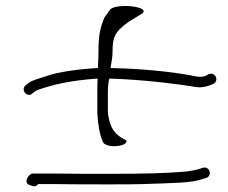

<svg xmlns="http://www.w3.org/2000/svg" viewBox="-20 -658 779 655"><path d="M68 -367C48 -352 74 -323 90 -339L99 -346C103 -349 108 -351 114 -353C155 -367 212 -383 313 -390C312 -375 312 -359 312 -344V-271C314 -236 319 -201 331 -174C341 -150 419 -158 411 -179C358 -204 354 -238 348 -272V-343C348 -359 349 -375 353 -390C481 -386 600 -369 637 -363C666 -356 688 -363 708 -372C729 -383 714 -414 692 -405L683 -400C673 -395 658 -395 645 -398C608 -406 502 -423 357 -426C361 -447 364 -466 364 -483C364 -528 370 -549 418 -583L465 -612C495 -635 384 -648 357 -627L336 -598C320 -559 316 -533 316 -484C316 -467 315 -447 314 -426C226 -421 167 -409 134 -397C111 -389 93 -386 76 -374ZM80 -27C92 -23 101 -18 110 -30H161C224 -29 294 -29 346 -29C401 -29 439 -29 466 -30C571 -34 634 -33 673 -48L684 -51C705 -59 696 -91 673 -86L661 -82C648 -78 632 -75 617 -73C549 -67 476 -65 346 -65C294 -65 224 -65 161 -66H90C79 -64 58 -37 80 -27Z"/></svg>

Font: Stray Cat
Style: UltExt
Weight: 400
Version: Version 1.0